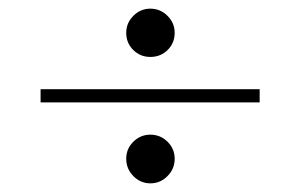

<svg xmlns="http://www.w3.org/2000/svg" viewBox="-20 -574 689 439"><path d="M379.4 -499Q379.4 -475.6 363.3 -459.7Q347.2 -443.8 323.7 -443.8Q300.8 -443.8 284.7 -459.7Q268.6 -475.6 268.6 -499Q268.6 -521.5 284.9 -537.8Q301.3 -554.2 323.7 -554.2Q346.7 -554.2 363 -537.8Q379.4 -521.5 379.4 -499ZM72.8 -339.8V-370.1H573.7V-339.8ZM379.4 -210.9Q379.4 -188 363 -171.4Q346.7 -154.8 323.7 -154.8Q301.3 -154.8 284.9 -171.4Q268.6 -188 268.6 -210.9Q268.6 -233.9 284.9 -250Q301.3 -266.1 323.7 -266.1Q346.7 -266.1 363 -250Q379.4 -233.9 379.4 -210.9Z"/></svg>

Font: TypoPRO Playfair Display SC
Style: Regular
Weight: 400
Designer: Claus Eggers Sørensen
Foundry: Claus Eggers Sørensen
Version: Version 1.004;PS 001.004;hotconv 1.0.70;makeotf.lib2.5.58329